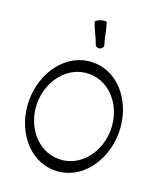

<svg xmlns="http://www.w3.org/2000/svg" viewBox="-200 -1266 1192 1414"><g transform="rotate(20 395.5 -559.0)"><path d="M304 -1106C322 -1052 352 -1004 370 -950C375 -937 391 -931 408 -936C424 -942 434 -957 430 -970C412 -1024 407 -1081 389 -1134C387 -1142 366 -1141 342 -1133C319 -1126 302 -1113 304 -1106ZM751 -400C751 -621 608 -822 400 -822C192 -822 48 -621 48 -400C48 -179 192 22 400 22C608 22 751 -179 751 -400ZM111 -400C111 -576 232 -733 400 -733C568 -733 688 -576 688 -400C688 -224 568 -67 400 -67C232 -67 111 -224 111 -400Z"/></g></svg>

Font: Nupuram
Style: Regular
Weight: 400
Designer: Santhosh Thottingal (santhosh.thottingal@gmail.com)
Foundry: SMC
Version: Version 1.000